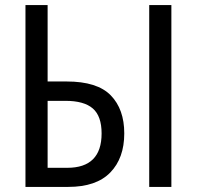

<svg xmlns="http://www.w3.org/2000/svg" viewBox="-20 -734 774 754"><path d="M653 0V-714H566V0ZM248 0Q358 0 413 -56.5Q468 -113 468 -210Q468 -305 415 -359.5Q362 -414 242 -414H167V-714H80V0ZM167 -338H237Q310 -338 344.5 -308Q379 -278 379 -210Q379 -75 244 -75H167Z"/></svg>

Font: Noto Sans Display SemiCondensed
Style: Regular
Weight: 400
Width: 4
Designer: Monotype Design team
Foundry: Monotype Imaging Inc.
Version: 1.000